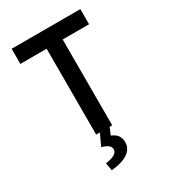

<svg xmlns="http://www.w3.org/2000/svg" viewBox="-209 -757 955 1077"><g transform="rotate(-30 268.5 -218.5)"><path d="M318 0V-556H489V-654H44V-556H214V0H238L203 75C242 86 258 100 258 121C258 148 226 161 181 167L190 217C266 211 334 182 334 119C334 78 313 58 282 46L301 0Z"/></g></svg>

Font: Falling Sky
Style: Condensed
Weight: 400
Designer: Paul D. Hunt
Foundry: Adobe Systems Incorporated
Version: Version 1.02